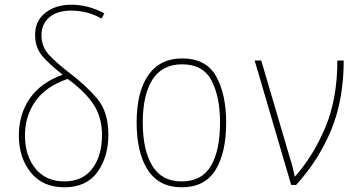

<svg xmlns="http://www.w3.org/2000/svg" viewBox="-20 -785 1540 815"><path d="M440 -213Q440 -311 392 -367Q344 -423 278 -473Q222 -516 189 -551Q156 -586 156 -636Q156 -683 189.5 -711.5Q223 -740 282 -740Q352 -740 411 -706L423 -728Q356 -765 282 -765Q217 -765 173 -731Q129 -697 129 -637Q129 -582 161 -545.5Q193 -509 246 -468Q152 -434 106 -366.5Q60 -299 60 -210Q60 -116 110.5 -53Q161 10 253 10Q347 10 393.5 -54.5Q440 -119 440 -213ZM86 -210Q86 -292 130 -355Q174 -418 267 -450Q338 -399 375.5 -344Q413 -289 413 -212Q413 -124 372 -69.5Q331 -15 253 -15Q175 -15 130.5 -69.5Q86 -124 86 -210Z M940 -264Q940 -385 897.5 -461Q855 -537 753 -537Q659 -537 609.5 -466Q560 -395 560 -265Q560 -137 607.5 -63.5Q655 10 751 10Q849 10 894.5 -63Q940 -136 940 -264ZM586 -265Q586 -383 627.5 -447.5Q669 -512 753 -512Q842 -512 878 -443Q914 -374 914 -265Q914 -147 875.5 -81Q837 -15 751 -15Q666 -15 626 -82Q586 -149 586 -265Z M1237 0Q1332 -104 1385.5 -232.5Q1439 -361 1439 -528H1412Q1412 -368 1362.5 -248Q1313 -128 1233 -36H1231Q1227 -56 1222 -76Q1217 -96 1212 -110L1089 -528H1061L1216 0Z"/></svg>

Font: Noto Sans Mono UI Condensed Thin
Style: Regular
Weight: 250
Width: 3
Designer: Monotype Design team
Foundry: Monotype Imaging Inc.
Version: 1.000